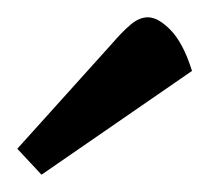

<svg xmlns="http://www.w3.org/2000/svg" viewBox="-20 -737 242 222"><path d="M28 -535 0 -565 109 -686Q121 -700 131 -708.5Q141 -717 151 -717Q163 -717 177.5 -702Q192 -687 202 -655Z"/></svg>

Font: Faustina Light
Style: Regular
Weight: 400
Version: Version 1.200